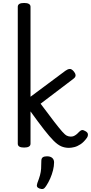

<svg xmlns="http://www.w3.org/2000/svg" viewBox="-20 -981 614 1296"><path d="M143 15Q121 15 110.5 8.5Q100 2 100 -11V-935Q100 -948 110.5 -954.5Q121 -961 143 -961Q164 -961 175 -954.5Q186 -948 186 -935V-328L421 -503Q436 -514 449.5 -515.5Q463 -517 478 -499Q488 -488 490 -474.5Q492 -461 474 -448L254 -281Q312 -203 346.5 -158.5Q381 -114 400 -92.5Q419 -71 431.5 -65Q444 -59 458 -59Q469 -59 477.5 -62.5Q486 -66 495 -73Q504 -80 514 -91Q525 -102 534 -103Q543 -104 556 -96Q573 -87 573.5 -74Q574 -61 566 -50Q546 -22 524 -7.5Q502 7 481.5 12Q461 17 445 17Q417 17 393 6.5Q369 -4 342 -31Q315 -58 277.5 -106Q240 -154 186 -229V-11Q186 2 175 8.5Q164 15 143 15ZM245 291Q233 286 230 278Q227 270 232 255Q244 224 250 202Q256 180 257.5 157.5Q259 135 259 105Q259 88 268.5 81Q278 74 297 74Q320 74 332.5 85Q345 96 345 115Q345 140 338 168Q331 196 319 223.5Q307 251 291 275Q281 291 271 294Q261 297 245 291Z"/></svg>

Font: Playwrite HU
Style: Regular
Weight: 400
Designer: Veronika Burian, José Scaglione
Foundry: TypeTogether
Version: Version 1.002